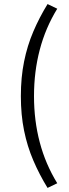

<svg xmlns="http://www.w3.org/2000/svg" viewBox="-20 -752 339 948"><path d="M214.8 175.8Q173.8 108.9 144.3 39.8Q114.7 -29.3 98.9 -106.9Q83 -184.6 83 -277.3Q83 -370.1 98.9 -448.2Q114.7 -526.4 144.3 -595.7Q173.8 -665 214.8 -731.9L262.7 -709Q204.6 -614.3 176.3 -506.3Q147.9 -398.4 147.9 -277.3Q147.9 -156.7 176.3 -49.3Q204.6 58.1 262.7 152.8Z"/></svg>

Font: Varta Light
Style: Regular
Weight: 400
Version: Version 1.004